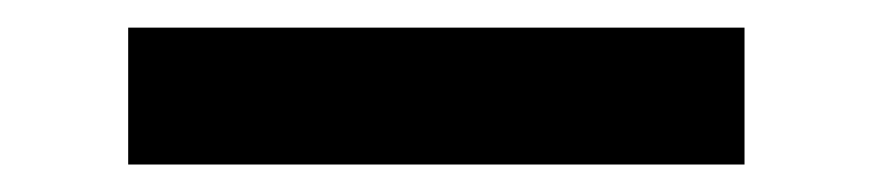

<svg xmlns="http://www.w3.org/2000/svg" viewBox="-20 -20 640 139"><path d="M519 99.1V0H72.8V99.1Z"/></svg>

Font: Roboto Mono SemiBold
Style: Regular
Weight: 600
Monospace: yes
Designer: Google
Version: Version 3.000